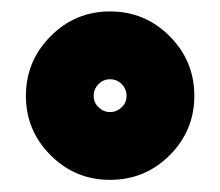

<svg xmlns="http://www.w3.org/2000/svg" viewBox="-20 -754 377 329"><path d="M168.5 -734.4Q228.5 -734.4 270.8 -691.9Q313 -649.4 313 -589.8Q313 -530.3 270.8 -488Q228.5 -445.8 168.5 -445.8Q108.9 -445.8 66.7 -488Q24.4 -530.3 24.4 -589.8Q24.4 -649.4 66.7 -691.9Q108.9 -734.4 168.5 -734.4ZM168.5 -618.2Q157.2 -618.2 148.9 -609.9Q140.6 -601.6 140.6 -589.8Q140.6 -577.6 148.9 -570.3Q157.2 -562 168.5 -562Q180.2 -562 188.5 -570.3Q196.8 -577.6 196.8 -589.8Q196.8 -601.6 188.5 -609.9Q180.2 -618.2 168.5 -618.2Z"/></svg>

Font: Sangha Kali
Style: Regular
Weight: 400
Designer: Seslavinskaya Anna
Foundry: Popkern
Version: Version 2.000;PS 002.000;hotconv 1.0.88;makeotf.lib2.5.64775